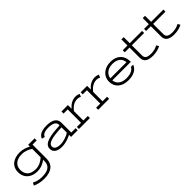

<svg xmlns="http://www.w3.org/2000/svg" viewBox="293 -2016 3608 3608"><g transform="rotate(-45 2097.0 -212.0)"><path d="M313 202C519 202 608 105 608 -35V-410H718V-465H547V-418C488 -451 411 -478 332 -478C175 -478 48 -400 48 -236C48 -65 178 13 314 13C415 13 486 -20 547 -68V-33C547 54 512 148 313 148C189 148 133 113 109 99L81 153C140 182 220 202 313 202ZM328 -39C184 -39 108 -110 108 -236C108 -357 199 -426 333 -426C424 -426 497 -392 547 -356V-133C499 -90 425 -39 328 -39Z M1222 0H1399V-55H1283V-318C1283 -434 1183 -478 1046 -478C911 -478 832 -435 811 -363L873 -348C888 -398 938 -426 1048 -426C1141 -426 1222 -397 1222 -328V-305C969 -294 779 -263 779 -124C779 -34 854 13 971 13C1075 13 1162 -24 1222 -54ZM1222 -113C1180 -79 1068 -39 986 -39C890 -39 839 -70 839 -127C839 -201 937 -243 1222 -254Z M1432 -410H1542V-55H1432V0H1723V-55H1603V-305C1642 -354 1707 -422 1806 -422C1845 -422 1870 -410 1886 -402L1908 -458C1900 -461 1865 -478 1818 -478C1725 -478 1656 -430 1603 -367V-465H1432Z M1943 -410H2053V-55H1943V0H2234V-55H2114V-305C2153 -354 2218 -422 2317 -422C2356 -422 2381 -410 2397 -402L2419 -458C2411 -461 2376 -478 2329 -478C2236 -478 2167 -430 2114 -367V-465H1943Z M2522 -256C2533 -344 2606 -421 2741 -421C2885 -421 2945 -344 2951 -256ZM2740 12C2874 12 2970 -36 3008 -135H2947C2925 -88 2868 -42 2740 -42C2608 -42 2531 -104 2522 -203H3014V-214C3014 -375 2912 -475 2741 -475C2577 -475 2459 -375 2459 -230C2459 -81 2569 12 2740 12Z M3060 -410H3186V-137C3186 -27 3267 12 3392 12C3476 12 3551 -10 3599 -37L3569 -86C3529 -63 3476 -41 3391 -41C3306 -41 3247 -62 3247 -139V-410H3574V-465H3247V-626H3186V-465H3060Z M3627 -410H3753V-137C3753 -27 3834 12 3959 12C4043 12 4118 -10 4166 -37L4136 -86C4096 -63 4043 -41 3958 -41C3873 -41 3814 -62 3814 -139V-410H4141V-465H3814V-626H3753V-465H3627Z"/></g></svg>

Font: Stint Ultra Expanded
Style: Regular
Weight: 400
Width: 7
Designer: Astigmatic (AOETI)
Foundry: Astigmatic (AOETI)
Version: Version 1.000